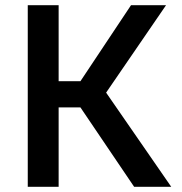

<svg xmlns="http://www.w3.org/2000/svg" viewBox="-20 -720 700 740"><path d="M87 -700H206V-407H290L485 -700H620L389 -363L640 0H497L290 -306H206V0H87Z"/></svg>

Font: Golos UI Medium
Style: Regular
Weight: 500
Designer: A.Korolkova, Vitaly Kuzmin
Foundry: ParaType Ltd
Version: Version 2.000